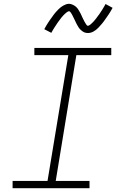

<svg xmlns="http://www.w3.org/2000/svg" viewBox="-20 -986 640 1006"><path d="M46 0V-38H229L338 -697H160V-735H563V-697H380L272 -38H449V0ZM441 -813Q435 -813 430 -814Q425 -815 420.5 -817Q416 -819 412 -822Q408 -825 404 -828.5Q400 -832 397 -835.5Q394 -839 391.5 -843Q389 -847 386.5 -851.5Q384 -856 381.5 -860.5Q379 -865 377 -869.5Q375 -874 373 -878Q371 -882 368.5 -887.5Q366 -893 363.5 -897.5Q361 -902 359 -906.5Q357 -911 354.5 -914.5Q352 -918 349 -922.5Q346 -927 342 -927Q338 -927 334 -924.5Q330 -922 327 -919.5Q324 -917 319 -912.5Q314 -908 312 -905.5Q310 -903 308 -901Q306 -899 303.5 -896Q301 -893 299 -890Q297 -887 294.5 -884Q292 -881 289.5 -877.5Q287 -874 284 -870Q281 -866 278.5 -862Q276 -858 273 -853.5Q270 -849 267 -844.5Q264 -840 261 -835Q258 -830 255 -825Q252 -820 249 -814L212 -833Q217 -843 222 -851Q227 -859 232 -867Q237 -875 242 -882Q247 -889 251.5 -895Q256 -901 260 -907Q264 -913 268.5 -918Q273 -923 277 -927.5Q281 -932 287 -938Q293 -944 299 -948.5Q305 -953 312 -957Q319 -961 326.5 -963.5Q334 -966 341 -966Q347 -966 352 -964.5Q357 -963 361.5 -961Q366 -959 370 -956.5Q374 -954 378 -950.5Q382 -947 385 -943.5Q388 -940 390.5 -935.5Q393 -931 395.5 -927Q398 -923 400.5 -918.5Q403 -914 405 -909.5Q407 -905 409 -900.5Q411 -896 413.5 -891Q416 -886 418.5 -881Q421 -876 423 -872Q425 -868 427.5 -864.5Q430 -861 433 -856Q436 -851 440 -851Q444 -851 448 -853.5Q452 -856 455 -858.5Q458 -861 463 -866Q468 -871 470 -873Q472 -875 474 -877.5Q476 -880 478.5 -883Q481 -886 483 -888.5Q485 -891 487.5 -894.5Q490 -898 492.5 -901.5Q495 -905 498 -908.5Q501 -912 503.5 -916.5Q506 -921 509 -925Q512 -929 515 -934Q518 -939 521 -944Q524 -949 527 -954Q530 -959 533 -965L570 -945Q565 -936 560 -927.5Q555 -919 550 -911.5Q545 -904 540 -897Q535 -890 530.5 -883.5Q526 -877 522 -871.5Q518 -866 513.5 -861Q509 -856 505 -851.5Q501 -847 495 -840.5Q489 -834 483 -829.5Q477 -825 470 -821Q463 -817 455.5 -815Q448 -813 441 -813Z"/></svg>

Font: Iosevka Curly XLtExObl
Style: Regular
Weight: 200
Width: 7
Italic angle: -9°
Monospace: yes
Designer: Belleve Invis
Foundry: Belleve Invis
Version: Version 11.0.1; ttfautohint (v1.8.3)